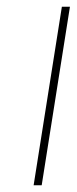

<svg xmlns="http://www.w3.org/2000/svg" viewBox="-20 -551 228 571"><path d="M80 0 164 -531H188L104 0Z"/></svg>

Font: Exo Thin Thin
Style: Italic
Weight: 250
Italic angle: -9°
Version: Version 2.000